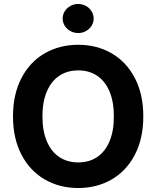

<svg xmlns="http://www.w3.org/2000/svg" viewBox="-20 -944 793 974"><path d="M377 9.8Q282.2 9.8 207 -33.7Q131.8 -77.1 88.9 -159.4Q45.9 -241.7 45.9 -353.5Q45.9 -465.8 88.9 -548.1Q131.8 -630.4 207 -673.6Q282.2 -716.8 377 -716.8Q471.2 -716.8 546.1 -673.6Q621.1 -630.4 664.1 -548.1Q707 -465.8 707 -353.5Q707 -241.2 664.1 -158.9Q621.1 -76.7 546.1 -33.4Q471.2 9.8 377 9.8ZM377 -586.9Q321.8 -586.9 281 -559.8Q240.2 -532.7 217.8 -480.2Q195.3 -427.7 195.3 -353.5Q195.3 -279.3 217.8 -226.8Q240.2 -174.3 281 -147.2Q321.8 -120.1 377 -120.1Q432.1 -120.1 472.7 -147.2Q513.2 -174.3 535.4 -226.6Q557.6 -278.8 557.6 -353.5Q557.6 -428.2 535.4 -480.5Q513.2 -532.7 472.7 -559.8Q432.1 -586.9 377 -586.9ZM297.9 -849.6Q297.9 -869.6 308.3 -886.7Q318.8 -903.8 337.2 -913.8Q355.5 -923.8 377 -923.8Q397.9 -923.8 416 -913.8Q434.1 -903.8 444.6 -886.7Q455.1 -869.6 455.1 -849.6Q455.1 -830.1 444.6 -813.2Q434.1 -796.4 416 -786.4Q397.9 -776.4 377 -776.4Q355.5 -776.4 337.2 -786.4Q318.8 -796.4 308.3 -813.2Q297.9 -830.1 297.9 -849.6Z"/></svg>

Font: Pretendard Std
Style: Bold
Weight: 700
Designer: Base glyphs from Inter by Rasmus Andersson; Hangeul glyphs from Noto Sans CJK(Source Han Sans) by Jang Soo-young and Kan
Foundry: Kil Hyung-jin
Version: Version 1.309